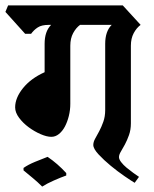

<svg xmlns="http://www.w3.org/2000/svg" viewBox="-43 -659 568 710"><path d="M217 -275Q217 -252 211.5 -230Q206 -208 197 -191Q188 -174 175 -163.5Q162 -153 147 -153Q130 -153 107 -163Q84 -173 63 -188.5Q42 -204 27.5 -223.5Q13 -243 13 -262Q13 -297 42 -333Q71 -369 122 -392V-497Q122 -543 146 -567H137Q111 -567 96.5 -557.5Q82 -548 72 -534H50L-23 -615L-13 -639H411L477 -567Q462 -556 451.5 -536.5Q441 -517 441 -490V-203Q441 -179 434 -159.5Q427 -140 419 -125Q411 -110 404 -98.5Q397 -87 397 -78Q397 -70 405 -59.5Q413 -49 425 -39Q437 -29 449.5 -20Q462 -11 471 -5L455 17Q443 10 417.5 -7.5Q392 -25 366.5 -46Q341 -67 321.5 -88Q302 -109 302 -123Q302 -134 309 -146.5Q316 -159 324 -174Q332 -189 339 -208.5Q346 -228 346 -252V-497Q346 -543 370 -567H253Q238 -556 227.5 -536.5Q217 -517 217 -490ZM44 -38Q61 -50 86.5 -60.5Q112 -71 133 -79Q170 -54 202 -19V-10Q182 -3 156 8.5Q130 20 113 31Q96 14 79 0Q62 -14 44 -29Z"/></svg>

Font: Jaini
Style: Regular
Weight: 400
Designer: Girish Dalvi, Maithili Shingre
Foundry: Ek Type
Version: Version 1.001;PS 1.000;hotconv 16.6.51;makeotf.lib2.5.65220